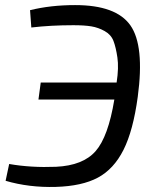

<svg xmlns="http://www.w3.org/2000/svg" viewBox="-20 -722 614 754"><path d="M103 -614 98 -682Q178 -702 275 -702Q436 -702 492 -622.5Q548 -543 521 -342Q503 -209 465 -133.5Q427 -58 364.5 -24.5Q302 9 199 12Q94 15 2 -12L16 -78Q102 -63 200 -67Q306 -72 355.5 -128.5Q405 -185 429 -331H131L140 -398H438Q447 -456 441 -496.5Q435 -537 425.5 -561.5Q416 -586 391 -600Q366 -614 338.5 -618.5Q311 -623 268 -623Q180 -623 103 -614Z"/></svg>

Font: Exo 2.0
Style: Italic
Weight: 400
Italic angle: -8°
Designer: Natanael Gama
Version: Version 1.001;PS 001.001;hotconv 1.0.70;makeotf.lib2.5.58329